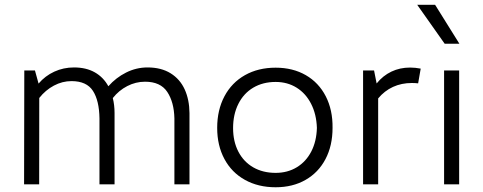

<svg xmlns="http://www.w3.org/2000/svg" viewBox="-20 -770 2018 802"><path d="M771.5 -297.9V0H708.5V-275.4Q707 -343.3 678.7 -386Q650.4 -428.7 585.9 -428.7Q546.9 -428.7 511.5 -410.4Q476.1 -392.1 451.2 -360.4Q458.5 -331.1 458.5 -297.9V0H395.5V-275.4Q394.5 -349.6 368.2 -390.4Q341.8 -431.2 278.8 -431.2Q240.2 -431.2 205.1 -412.4Q169.9 -393.6 144 -360.8L143.6 0H80.6L81.5 -475.6H126L141.1 -420.9Q168.5 -453.1 206.8 -470.7Q245.1 -488.3 289.1 -488.3Q339.8 -488.3 376 -467.8Q412.1 -447.3 432.6 -409.7Q464.4 -445.8 506.8 -467Q549.3 -488.3 596.2 -488.3Q653.3 -488.3 692.6 -463.9Q731.9 -439.5 751.5 -396.5Q771 -353.5 771.5 -297.9Z M887.2 -235.8Q887.2 -310.5 917.5 -367.7Q947.8 -424.8 1003.2 -456.1Q1058.6 -487.3 1131.3 -487.3Q1203.1 -487.3 1257.3 -456.1Q1311.5 -424.8 1340.8 -367.7Q1370.1 -310.5 1369.1 -235.8Q1369.1 -161.6 1339.6 -105.5Q1310.1 -49.3 1256.3 -18.6Q1202.6 12.2 1131.3 12.2Q1058.6 12.2 1003.2 -18.6Q947.8 -49.3 917.5 -105.7Q887.2 -162.1 887.2 -235.8ZM1303.7 -235.8Q1301.8 -293 1279.5 -336.4Q1257.3 -379.9 1219 -403.8Q1180.7 -427.7 1131.3 -427.7Q1078.1 -427.7 1037.8 -403.8Q997.6 -379.9 975.6 -335.9Q953.6 -292 953.6 -234.9Q953.6 -179.2 975.6 -136.7Q997.6 -94.2 1037.8 -71Q1078.1 -47.9 1131.3 -47.9Q1181.2 -47.9 1219.7 -71.3Q1258.3 -94.7 1280.3 -137.2Q1302.2 -179.7 1303.7 -235.8Z M1692.9 -487.8Q1714.4 -487.8 1737.3 -483.4L1726.6 -421.9Q1713.4 -423.3 1700.2 -423.3Q1657.2 -423.3 1621.6 -407Q1585.9 -390.6 1559.6 -358.9V0H1496.6V-475.6H1542.5L1553.2 -421.4Q1579.6 -454.1 1615 -470.9Q1650.4 -487.8 1692.9 -487.8Z M1835 -475.6H1897.9V0H1835ZM1722.7 -750H1797.4L1898.9 -587.4H1837.4Z"/></svg>

Font: Selawik Semilight
Style: Regular
Weight: 300
Designer: Aaron Bell
Foundry: Microsoft Corporation
Version: Version 1.01